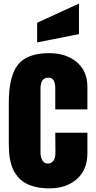

<svg xmlns="http://www.w3.org/2000/svg" viewBox="-20 -1036 530 1065"><path d="M186 -800.8V-909.7L418 -1016.1V-846.7ZM28.8 -240.2Q28.8 -240.2 28.8 -465.8Q28.8 -614.3 80.1 -677.7Q131.3 -741.2 252.4 -741.2Q346.7 -741.2 405.8 -691.4Q464.8 -641.6 464.8 -554.2V-429.2H286.6V-544.9Q286.6 -572.3 278.6 -588.6Q270.5 -605 247.6 -605Q204.6 -605 204.6 -543.9V-189Q204.6 -166.5 214.4 -147.7Q224.1 -128.9 246.6 -128.9Q252.9 -128.9 259 -131.3Q265.1 -133.8 272.2 -139.6Q279.3 -145.5 283.4 -158.4Q287.6 -171.4 287.6 -189.9L286.6 -299.8H464.8V-185.1Q464.8 -94.7 406.5 -43Q348.1 8.8 254.9 8.8Q211.9 8.8 177.2 0.5Q142.6 -7.8 119.4 -21.2Q96.2 -34.7 79.1 -55.2Q62 -75.7 52.5 -96.2Q43 -116.7 37.4 -143.3Q31.7 -169.9 30.3 -191.7Q28.8 -213.4 28.8 -240.2Z"/></svg>

Font: Anton
Style: Regular
Weight: 400
Foundry: vernon adams
Version: Version 1.000